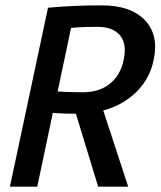

<svg xmlns="http://www.w3.org/2000/svg" viewBox="-20 -696 599 716"><path d="M159 -667Q159 -667 187 -669.5Q215 -672 261 -674Q307 -676 359 -676Q468 -676 520.5 -620.5Q573 -565 553 -473Q539 -403 489 -353.5Q439 -304 365 -284L458 0H346L263 -272Q223 -272 200 -273.5Q177 -275 177 -275L119 0H17ZM342 -596Q298 -596 271.5 -594Q245 -592 245 -592L195 -355Q195 -355 220.5 -353.5Q246 -352 290 -352Q350 -352 389.5 -383.5Q429 -415 441 -472Q454 -531 428 -563.5Q402 -596 342 -596Z"/></svg>

Font: Epunda Sans Medium
Style: Italic
Weight: 500
Italic angle: -12.0243°
Designer: Simon Atzbach
Foundry: typofactur
Version: Version 2.204; ttfautohint (v1.8.4.7-5d5b)